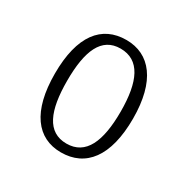

<svg xmlns="http://www.w3.org/2000/svg" viewBox="-92 -800 487 500"><g transform="rotate(30 152.0 -549.5)"><path d="M151 -380C225 -380 270 -436 270 -550C270 -663 224 -719 153 -719C79 -719 35 -664 35 -550C35 -437 79 -380 151 -380ZM152 -407C94 -407 72 -460 72 -550C72 -640 94 -692 151 -692C209 -692 233 -640 233 -550C233 -460 210 -407 152 -407Z"/></g></svg>

Font: Noto Serif Hebrew Condensed ExtraLight
Style: Regular
Weight: 200
Width: 3
Designer: Monotype Design Team
Foundry: Monotype Imaging Inc.
Version: Version 2.004